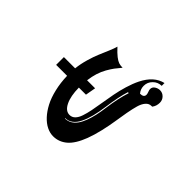

<svg xmlns="http://www.w3.org/2000/svg" viewBox="-80 -707 752 752"><g transform="rotate(-45 295.5 -331.0)"><path d="M65.4 -337.9Q65.4 -356 74.2 -373.9Q83 -391.8 100.6 -408.1Q118.2 -424.3 142.5 -437Q166.7 -449.7 200.3 -457.6Q233.9 -465.6 271.7 -466.6V-527.3H314.7V-465.1Q341.6 -462.2 369.9 -454Q398.2 -445.8 417.5 -437.5Q436.8 -429.2 458.3 -420.2Q479.7 -411.1 491.9 -408Q473.1 -390.6 463.5 -378.3Q453.9 -366 450.8 -356.8Q447.8 -347.7 447.8 -335.2Q433.6 -347.4 421.9 -356.1Q410.2 -364.7 393.7 -374.1Q377.2 -383.5 357.4 -389.8Q337.6 -396 314.7 -398.9V-354.5Q295.2 -358.2 271.7 -362.1V-401.4Q225.1 -400.9 197.5 -387.3Q169.9 -373.8 169.9 -351.6Q169.9 -338.4 179.4 -328.9Q189 -319.3 206.4 -313.5Q223.9 -307.6 245.6 -303.3Q267.3 -299.1 294.4 -294.7Q321.5 -290.3 347.7 -285.4Q373.8 -280.5 402.7 -271.9Q431.6 -263.2 454.3 -252Q510.7 -223.9 521.5 -176.8H505.9Q505.9 -197.3 491.2 -212Q476.6 -226.8 456.1 -226.8Q438 -226.8 424.1 -215.1Q424.1 -194.3 439.2 -194.1Q444.3 -194.1 452 -197.1Q459.7 -200.2 464.8 -200.2Q476.3 -200.2 482.8 -190.2Q489.3 -180.2 489.3 -169.2Q489.3 -155 479 -145Q468.8 -135 454.1 -135Q435.5 -135 421.9 -145.5V-149.4Q421.9 -163.3 410.3 -173.1Q398.7 -182.9 380.1 -188.1Q361.6 -193.4 334.1 -198.5Q306.6 -203.6 279.1 -207.6Q251.5 -211.7 217.7 -219.6Q183.8 -227.5 156.5 -237.8Q107.9 -256.3 86.7 -281.2Q65.4 -306.2 65.4 -337.9ZM147.5 -354.5Q147.5 -339.6 154.5 -327.4Q161.6 -315.2 174 -306.2Q186.3 -297.1 204.8 -290Q223.4 -283 244.6 -278.2Q265.9 -273.4 292.5 -270Q351.1 -262 394 -248L395.3 -252.7Q357.2 -264.9 293 -273.7Q260 -278.1 234.5 -284.7Q209 -291.3 189.5 -300.9Q169.9 -310.5 159.7 -324.1Q149.4 -337.6 149.4 -354.5Z"/></g></svg>

Font: AgreloyInT3
Style: Medium
Weight: 400
Designer: gluk
Foundry: gluk
Version: Version 0.27